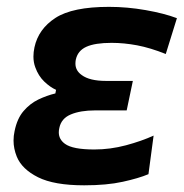

<svg xmlns="http://www.w3.org/2000/svg" viewBox="-20 -530 538 560"><path d="M225.5 10.5Q138 10.5 91 -13Q44 -36.5 29 -73Q19.5 -96.5 19.5 -120Q19.5 -134 22.5 -147.5Q30 -184.5 48.8 -206.2Q67.5 -228 92 -239.8Q116.5 -251.5 141.5 -257.5L143.5 -268Q126.5 -275.5 109.2 -292Q92 -308.5 83 -333.5Q77.5 -348 77.5 -365Q77.5 -378 80.5 -392Q92 -445.5 141.8 -477.8Q191.5 -510 298 -510Q351 -510 405 -500.5Q459 -491 496 -477L463.5 -372.5Q418.5 -390.5 380 -397.8Q341.5 -405 305.5 -405Q257 -405 231.8 -393.5Q206.5 -382 201 -355.5Q200 -350 200 -344.5Q200 -324 218.5 -311Q241.5 -294 289 -294H367.5L349.5 -208H257.5Q214.5 -208 186.5 -196.2Q158.5 -184.5 153 -156.5Q151.5 -150 151.5 -144Q151.5 -123.5 169.5 -110.5Q192 -94 255 -94Q301.5 -94 347.2 -106.2Q393 -118.5 428 -134.5L413 -22Q384.5 -10 338 0.2Q291.5 10.5 225.5 10.5Z"/></svg>

Font: Heraclito SemiBold
Style: Italic
Weight: 600
Italic angle: -12°
Designer: Kostas Bartsokas (font) & Cristiano Sobral (main changes)
Foundry: Kostas Bartsokas (font) & Cristiano Sobral (main changes)
Version: Version 1.00;July 8, 2020;FontCreator 13.0.0.2655 64-bit